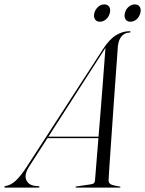

<svg xmlns="http://www.w3.org/2000/svg" viewBox="-70 -851 659 871"><path d="M62.5 -96Q39 -58.5 49 -35.2Q59 -12 87 -8L103.5 -6.5Q109 -6.5 109 -3Q109 0 103.5 0H-45.5Q-50.5 0 -50.5 -3Q-50.5 -6 -43.5 -7.5Q-21.5 -10.5 1.2 -31.2Q24 -52 53 -97L396.5 -627Q426 -673 456.2 -691.2Q486.5 -709.5 516.5 -709.5Q522.5 -709.5 522 -706.5Q522 -703 516.5 -703Q496.5 -703 482 -686.8Q467.5 -670.5 464.5 -639.5Q464.5 -635.5 462 -602.5Q459.5 -569.5 455.8 -518Q452 -466.5 447.8 -405.5Q443.5 -344.5 439.2 -282.5Q435 -220.5 431.2 -167.2Q427.5 -114 425.2 -78.2Q423 -42.5 422.5 -34Q422 -22.5 430.5 -16.2Q439 -10 472.5 -5Q476.5 -5 476.5 -2.5Q476.5 0 472.5 0H276Q272.5 0 272.5 -2.5Q272.5 -4.5 275.5 -5L343 -15Q353 -16.5 356.5 -20.5Q360 -24.5 361 -32.5Q362 -44 366.2 -98Q370.5 -152 376.5 -224.5H145.5ZM400.5 -621.5 149.5 -231H377Q382 -290 387 -353.8Q392 -417.5 396.5 -475Q401 -532.5 404 -575Q407 -617.5 408.5 -634.5Q406.5 -632 400.5 -621.5ZM383 -752.5Q367.5 -752.5 360.8 -763.8Q354 -775 358 -791.5Q362.5 -808.5 375 -819.8Q387.5 -831 403 -831Q419 -831 425.8 -819.8Q432.5 -808.5 428 -791.5Q424 -775 411.5 -763.8Q399 -752.5 383 -752.5ZM521.5 -752.5Q506 -752.5 499.2 -763.8Q492.5 -775 496.5 -791.5Q500.5 -808.5 513.2 -819.8Q526 -831 541.5 -831Q557.5 -831 564.2 -819.8Q571 -808.5 566.5 -791.5Q562.5 -775 550 -763.8Q537.5 -752.5 521.5 -752.5Z"/></svg>

Font: Fraunces 144pt Light
Style: Italic
Weight: 300
Italic angle: -16°
Version: Version 1.000;[0bf87f6ff]